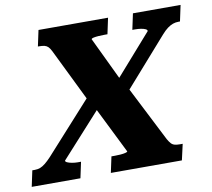

<svg xmlns="http://www.w3.org/2000/svg" viewBox="-130 -799 982 889"><g transform="rotate(-10 361.5 -355.0)"><path d="M90 -635 106 -710H433L417 -635H402Q389 -635 375 -634Q361 -633 351.5 -631Q342 -629 341 -625L448 -401L457 -396L603 -109Q611 -95 618 -87.5Q625 -80 635 -77.5Q645 -75 659 -75H672L655 0H321L337 -75H353Q365 -75 379 -76Q393 -77 403 -79.5Q413 -82 413 -85L291 -331L282 -336L152 -602Q145 -616 138 -623Q131 -630 121 -632.5Q111 -635 96 -635ZM-51 0 -35 -75H-23Q-9 -75 2.5 -79.5Q14 -84 26.5 -94Q39 -104 55 -121L300 -392L353 -348L122 -93Q121 -88 129.5 -84Q138 -80 151.5 -77.5Q165 -75 178 -75H194L178 0ZM456 -346 413 -401 603 -617Q604 -623 595.5 -627Q587 -631 574 -633Q561 -635 547 -635H534L550 -710H774L758 -635H752Q737 -635 724.5 -630.5Q712 -626 699 -616.5Q686 -607 671 -590Z"/></g></svg>

Font: Roboto Serif
Style: Bold Italic
Weight: 700
Italic angle: -10°
Designer: Greg Gazdowicz
Foundry: Commercial Type
Version: Version 1.008